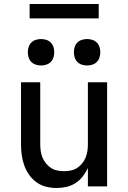

<svg xmlns="http://www.w3.org/2000/svg" viewBox="-20 -931 640 959"><path d="M263 8Q236 8 210 1.5Q184 -5 162.5 -20.5Q141 -36 125.5 -58Q110 -80 101 -105.5Q92 -131 88.5 -157Q85 -183 85 -210V-520H181V-210Q181 -193 183.5 -176Q186 -159 192.5 -143.5Q199 -128 210 -114.5Q221 -101 235 -92Q249 -83 266 -79.5Q283 -76 300 -76Q317 -76 334 -79.5Q351 -83 365 -92Q379 -101 390 -114.5Q401 -128 407.5 -143.5Q414 -159 416.5 -176Q419 -193 419 -210V-520H515V0H419V-92Q409 -70 393.5 -50Q378 -30 357 -16.5Q336 -3 311.5 2.5Q287 8 263 8ZM415 -604Q402 -604 389 -608Q376 -612 366.5 -621.5Q357 -631 353 -644Q349 -657 349 -670Q349 -683 353 -696Q357 -709 366.5 -718.5Q376 -728 389 -732Q402 -736 415 -736Q428 -736 441 -732Q454 -728 463.5 -718.5Q473 -709 477 -696Q481 -683 481 -670Q481 -657 477 -644Q473 -631 463.5 -621.5Q454 -612 441 -608Q428 -604 415 -604ZM185 -604Q172 -604 159 -608Q146 -612 136.5 -621.5Q127 -631 123 -644Q119 -657 119 -670Q119 -683 123 -696Q127 -709 136.5 -718.5Q146 -728 159 -732Q172 -736 185 -736Q198 -736 211 -732Q224 -728 233.5 -718.5Q243 -709 247 -696Q251 -683 251 -670Q251 -657 247 -644Q243 -631 233.5 -621.5Q224 -612 211 -608Q198 -604 185 -604ZM128 -839V-911H473V-839Z"/></svg>

Font: Iosevka Fixed Curly Md Ex
Style: Regular
Weight: 500
Width: 7
Monospace: yes
Designer: Belleve Invis
Foundry: Belleve Invis
Version: Version 30.1.2